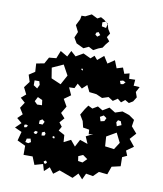

<svg xmlns="http://www.w3.org/2000/svg" viewBox="-101 -1026 955 1125"><g transform="rotate(10 376.5 -463.5)"><path d="M326 -12 292 14 266 -20 236 8 224 -32 175 -18 156 -65H102V-119L53 -142L67 -195L25 -214L58 -246L28 -271L56 -298L34 -333L56 -367L28 -392L56 -416L36 -456L63 -492L50 -533L85 -556L82 -605L129 -614L150 -652L193 -656L211 -702L254 -677L272 -713L302 -686L345 -711L390 -690L411 -709L430 -687L467 -718L493 -677L533 -704L551 -659L587 -670L601 -635L631 -643L634 -611L670 -612L667 -576L703 -574L686 -542L697 -512L680 -485L657 -471L633 -485L611 -467L589 -485L562 -467L534 -485L497 -473L461 -489L418 -494L399 -533L371 -507L342 -531L328 -502L296 -501L316 -457L277 -429L301 -387L276 -345L301 -317L276 -289L294 -266L280 -241L317 -221L320 -179L361 -200L390 -165L413 -209L460 -193L442 -235L483 -256L457 -250L455 -277L418 -283L409 -320L388 -355L409 -391L426 -415L452 -402L482 -420L512 -402L550 -425L587 -402L629 -416L671 -402L704 -379L698 -340L731 -302L698 -265L731 -224L689 -194L701 -165L673 -152L674 -98L622 -86L605 -38L554 -43L524 -13L482 -20L465 17L438 -13L408 18ZM242 -627 176 -597 186 -535 244 -510 275 -567ZM357 -620 352 -623 347 -619 351 -614 359 -612ZM617 -587 601 -595 583 -590 590 -572 605 -574ZM118 -506H90V-477L113 -462L124 -485ZM154 -400 126 -413 112 -386 129 -369 158 -370ZM543 -361 525 -374 504 -362 512 -337 534 -342ZM629 -358 612 -361 604 -347 611 -325 637 -336ZM190 -277 175 -289 160 -280 159 -260 181 -259ZM645 -232 617 -288 560 -255 564 -197 618 -190ZM98 -238 86 -243 76 -239 77 -225 90 -227ZM200 -220 185 -213 186 -195 203 -197 208 -209ZM161 -212 148 -216 137 -206 146 -197 156 -200ZM264 -199 258 -204 251 -201 252 -193 262 -190ZM126 -166 104 -162 99 -141 117 -137 132 -146ZM446 -125 419 -113 423 -85 450 -81 474 -105ZM245 -45 237 -55 225 -48 229 -37 239 -36ZM295 -762 276 -794 291 -829 272 -867 291 -905 295 -927H317L353 -945L389 -927L409 -938L429 -927L441 -917L422 -910L423 -886L449 -881L454 -903L444 -916L441 -917L442 -918L444 -916L454 -908L463 -877L478 -853L463 -829L481 -807L463 -785L449 -764L425 -755L397 -740L369 -755L339 -741ZM410 -850 397 -844 394 -832 407 -822 423 -834Z"/></g></svg>

Font: Rubik Gemstones
Style: Regular
Weight: 400
Designer: Hubert and Fischer, NaN
Foundry: Hubert and Fischer, NaN
Version: Version 2.200